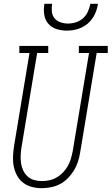

<svg xmlns="http://www.w3.org/2000/svg" viewBox="-20 -975 583 1003"><path d="M198 8Q172 8 146.5 1.5Q121 -5 101 -20.5Q81 -36 69 -58Q57 -80 52 -105Q47 -130 48 -157Q49 -184 53 -210L134 -698H81V-735H232V-698H174L92 -204Q89 -184 88 -163Q87 -142 90 -122Q93 -102 101.5 -84Q110 -66 124.5 -53Q139 -40 158.5 -34.5Q178 -29 199 -29Q219 -29 239 -33.5Q259 -38 277 -48.5Q295 -59 309.5 -74.5Q324 -90 334.5 -108.5Q345 -127 350.5 -146.5Q356 -166 360 -186L445 -698H392V-735H543V-698H485L399 -180Q395 -155 387.5 -131.5Q380 -108 367 -86Q354 -64 335.5 -45Q317 -26 294.5 -14Q272 -2 247 3Q222 8 198 8ZM329 -815Q301 -815 274.5 -823.5Q248 -832 231.5 -852Q215 -872 211 -899.5Q207 -927 212 -955H252Q249 -935 251 -914.5Q253 -894 265 -879.5Q277 -865 296 -858.5Q315 -852 335 -852Q356 -852 376.5 -858.5Q397 -865 413.5 -879.5Q430 -894 439 -914Q448 -934 452 -955H492Q489 -936 482.5 -917.5Q476 -899 465 -882Q454 -865 438 -851.5Q422 -838 404 -830Q386 -822 367 -818.5Q348 -815 329 -815Z"/></svg>

Font: Iosevka Slab Extralight
Style: Italic
Weight: 200
Italic angle: -9°
Monospace: yes
Designer: Belleve Invis
Foundry: Belleve Invis
Version: Version 11.1.1; ttfautohint (v1.8.3)